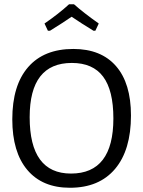

<svg xmlns="http://www.w3.org/2000/svg" viewBox="-20 -878 675 906"><path d="M306 -858C273.3 -828 234.7 -797.7 190 -767L206 -733H216C258 -759 292 -781 318 -799C349.3 -777.7 383.7 -755.7 421 -733H430L446 -767C398 -801 359 -831.3 329 -858ZM527.5 -566C480.5 -620 413.3 -647 326 -647C233.3 -647 162.2 -618.3 112.5 -561C62.8 -503.7 38 -421.7 38 -315C38 -211.7 61.7 -132 109 -76C156.3 -20 223.3 8 310 8C402 8 473 -21.7 523 -81C573 -140.3 598 -224.3 598 -333C598 -434.3 574.5 -512 527.5 -566ZM120 -325C120 -495.7 186.3 -581 319 -581C385 -581 434.2 -559.5 466.5 -516.5C498.8 -473.5 515 -407.7 515 -319C515 -145.7 448.3 -59 315 -59C185 -59 120 -147.7 120 -325Z"/></svg>

Font: Alegreya Sans
Style: Regular
Weight: 400
Designer: Juan Pablo del Peral
Foundry: Huerta Tipografica
Version: Version 1.000;PS 001.000;hotconv 1.0.70;makeotf.lib2.5.58329